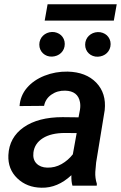

<svg xmlns="http://www.w3.org/2000/svg" viewBox="-20 -876 571 906"><path d="M321.8 0Q315.9 -19.5 316.9 -49.3Q251.5 11.7 175.8 9.8Q106.9 8.8 61.8 -34.4Q16.6 -77.6 19.5 -144Q23.4 -227.5 91.8 -275.4Q160.2 -323.2 275.4 -323.2L350.6 -322.3L357.4 -358.4Q360.4 -377.4 357.4 -394Q347.7 -446.8 287.6 -448.2Q250.5 -449.2 222.4 -429.4Q194.3 -409.7 188 -376.5L72.3 -375.5Q75.7 -424.3 106.9 -461.2Q138.2 -498 189.9 -518.6Q241.7 -539.1 299.3 -538.1Q385.7 -536.1 434.1 -486.1Q482.4 -436 474.1 -356.4L433.6 -108.9L429.7 -64.9Q428.2 -36.1 437 -8.8L436.5 0ZM202.6 -85Q239.3 -84 270.5 -101.8Q301.8 -119.6 323.7 -147.9L341.8 -248L286.6 -248.5Q221.2 -248.5 182.1 -223.9Q143.1 -199.2 137.7 -156.2Q133.8 -123.5 152.1 -104.7Q170.4 -85.9 202.6 -85ZM165.5 -665.5Q165.5 -678.2 170.2 -689Q174.8 -699.7 182.9 -707.5Q190.9 -715.3 201.7 -720Q212.4 -724.6 225.1 -725.1Q237.3 -725.6 248.5 -721.4Q259.8 -717.3 267.8 -710Q275.9 -702.6 280.8 -691.9Q285.6 -681.2 285.6 -668.5Q285.6 -655.8 281 -645Q276.4 -634.3 268.1 -626.2Q259.8 -618.2 248.8 -613.8Q237.8 -609.4 225.6 -608.9Q212.9 -608.4 201.9 -612.5Q190.9 -616.7 182.9 -624.3Q174.8 -631.8 170.2 -642.3Q165.5 -652.8 165.5 -665.5ZM381.8 -665Q381.8 -677.7 386.5 -688.5Q391.1 -699.2 399.2 -707Q407.2 -714.8 418 -719.5Q428.7 -724.1 441.4 -724.6Q453.6 -725.1 464.8 -720.9Q476.1 -716.8 484.1 -709.5Q492.2 -702.1 497.1 -691.4Q502 -680.7 502 -668Q502 -655.3 497.3 -644.5Q492.7 -633.8 484.4 -625.7Q476.1 -617.7 465.1 -613.3Q454.1 -608.9 441.9 -608.4Q429.2 -607.9 418.2 -612.1Q407.2 -616.2 399.2 -623.8Q391.1 -631.3 386.5 -641.8Q381.8 -652.3 381.8 -665ZM517.1 -778.8H190.9L204.6 -856H530.8Z"/></svg>

Font: Roboto Medium
Style: Italic
Weight: 500
Italic angle: -12°
Designer: Google
Version: Version 2.134; 2016